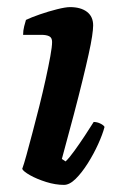

<svg xmlns="http://www.w3.org/2000/svg" viewBox="-20 -520 340 540"><path d="M160 0Q136 0 109.8 -8.2Q83.5 -16.5 64.5 -27.2Q45.5 -38 42.5 -45Q47 -57 54.5 -84.2Q62 -111.5 71.5 -147.5Q81 -183.5 90.8 -222.2Q100.5 -261 108.5 -297.5Q116.5 -334 121.5 -361.5Q126.5 -389 126.5 -402Q126.5 -414 118.5 -418Q110.5 -422 96.5 -422H45Q45 -434 48 -446Q51 -458 53 -464Q67.5 -471 92 -479.5Q116.5 -488 140.5 -494Q164.5 -500 177 -500Q207 -500 224.5 -486.8Q242 -473.5 242 -448.5Q242 -438 239 -417.8Q236 -397.5 229.2 -367Q222.5 -336.5 212.2 -294.5Q202 -252.5 187.5 -197.5Q173 -142.5 154 -73L164.5 -66Q175 -76 189.2 -95.8Q203.5 -115.5 218.5 -138.2Q233.5 -161 243.5 -177Q253 -177 262.2 -172.5Q271.5 -168 274 -163Q268.5 -142 256 -114.5Q243.5 -87 226.8 -60.5Q210 -34 192.8 -17Q175.5 0 160 0Z"/></svg>

Font: Texturina Medium
Style: Italic
Weight: 500
Italic angle: -11°
Designer: Guillermo Torres Carreño
Foundry: Omnibus-Type
Version: Version 1.002